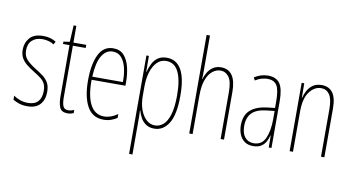

<svg xmlns="http://www.w3.org/2000/svg" viewBox="-90 -993 2687 1458"><g transform="rotate(10 1253.0 -264.0)"><path d="M278 -123Q278 -63 245.5 -26.5Q213 10 147 10Q110 10 81.5 0Q53 -10 36 -21V-52Q58 -36 87 -26Q116 -16 147 -16Q200 -16 225.5 -44.5Q251 -73 251 -125Q251 -160 240 -181.5Q229 -203 208 -219.5Q187 -236 157 -254Q123 -275 96.5 -295.5Q70 -316 54.5 -342.5Q39 -369 39 -408Q39 -461 72 -499Q105 -537 175 -537Q234 -537 275 -510L262 -487Q246 -499 222 -505.5Q198 -512 174 -512Q125 -512 95 -485Q65 -458 65 -407Q65 -364 89.5 -337Q114 -310 162 -280Q195 -260 221 -240.5Q247 -221 262.5 -194Q278 -167 278 -123Z M459 -14Q472 -14 484.5 -17.5Q497 -21 504 -25V0Q494 4 483 7Q472 10 458 10Q412 10 397.5 -21Q383 -52 383 -112V-503H333V-521L381 -528L388 -656H409V-527H508V-503H409V-108Q409 -60 419 -37Q429 -14 459 -14Z M716 -537Q769 -537 799 -503Q829 -469 842 -415Q855 -361 855 -301V-273H594Q593 -148 628.5 -81.5Q664 -15 735 -15Q787 -15 839 -52V-22Q818 -8 792 1Q766 10 735 10Q649 10 608.5 -63.5Q568 -137 568 -264Q568 -388 604 -462.5Q640 -537 716 -537ZM716 -512Q664 -512 632 -459Q600 -406 595 -297H831Q832 -356 820.5 -404.5Q809 -453 783.5 -482.5Q758 -512 716 -512Z M1129 -537Q1203 -537 1241 -471Q1279 -405 1279 -270Q1279 -124 1237 -57Q1195 10 1126 10Q1087 10 1061 -8Q1035 -26 1020.5 -53Q1006 -80 999 -107H996Q997 -98 997.5 -79.5Q998 -61 998 -37V232H972V-527H991L992 -404H994Q1003 -438 1018 -468.5Q1033 -499 1060 -518Q1087 -537 1129 -537ZM1128 -512Q1087 -512 1058 -483Q1029 -454 1013.5 -404Q998 -354 998 -292V-219Q998 -159 1015 -113Q1032 -67 1061 -41Q1090 -15 1127 -15Q1161 -15 1190 -39Q1219 -63 1236.5 -119Q1254 -175 1254 -270Q1254 -386 1223.5 -449Q1193 -512 1128 -512Z M1421 -492Q1421 -469 1421 -455Q1421 -441 1419 -424H1421Q1429 -450 1444 -476Q1459 -502 1484.5 -519.5Q1510 -537 1548 -537Q1604 -537 1633.5 -494.5Q1663 -452 1663 -366V0H1637V-360Q1637 -444 1611.5 -478Q1586 -512 1547 -512Q1515 -512 1486 -489.5Q1457 -467 1439 -420Q1421 -373 1421 -298V0H1395V-760H1421Z M1909 -537Q1972 -537 2000.5 -496.5Q2029 -456 2029 -358V0H2008L2007 -93H2005Q1999 -68 1986.5 -44.5Q1974 -21 1950.5 -5.5Q1927 10 1889 10Q1847 10 1821 -9.5Q1795 -29 1782.5 -61Q1770 -93 1770 -129Q1770 -208 1815 -247.5Q1860 -287 1942 -297L2003 -304V-355Q2003 -445 1981 -478.5Q1959 -512 1909 -512Q1891 -512 1867 -506Q1843 -500 1815 -483L1804 -505Q1855 -537 1909 -537ZM1941 -274Q1867 -266 1831.5 -230.5Q1796 -195 1796 -129Q1796 -73 1821 -42.5Q1846 -12 1889 -12Q1952 -12 1978 -70Q2004 -128 2004 -220V-281Z M2323 -537Q2378 -537 2407.5 -498.5Q2437 -460 2437 -375V0H2411V-365Q2411 -445 2387.5 -479Q2364 -513 2323 -513Q2271 -513 2233 -462.5Q2195 -412 2195 -311V0H2169V-527H2189L2190 -415H2192Q2199 -445 2214.5 -473Q2230 -501 2256.5 -519Q2283 -537 2323 -537Z"/></g></svg>

Font: Noto Sans Gurmukhi ExtraCondensed Thin
Style: Regular
Weight: 100
Width: 2
Designer: Jelle Bosma - Monotype Design Team
Foundry: Monotype Imaging Inc.
Version: Version 2.004; ttfautohint (v1.8.4.7-5d5b)